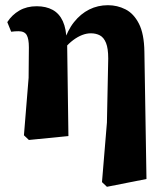

<svg xmlns="http://www.w3.org/2000/svg" viewBox="-20 -524 640 738"><path d="M72 -4 90 -225 91 -342Q91 -375 82.5 -389.5Q74 -404 51 -404Q45 -404 37 -403.5Q29 -403 23 -402L8 -439Q26 -467 54.5 -483.5Q83 -500 121 -500Q157 -500 182.5 -486Q208 -472 221.5 -442.5Q235 -413 236 -366L238 -364L243 -1L91 14ZM372 176 391 -53 396 -299Q396 -338 387.5 -359Q379 -380 364 -388Q349 -396 329 -396Q313 -396 296 -389.5Q279 -383 261.5 -370Q244 -357 228 -338L215 -358H224Q239 -407 264.5 -439Q290 -471 323 -487.5Q356 -504 395 -504Q431 -504 462.5 -488Q494 -472 514 -433Q534 -394 535 -325L543 164L391 194Z"/></svg>

Font: Source Serif 4 18pt
Style: Bold
Weight: 700
Designer: Frank Grießhammer
Foundry: Adobe Systems Incorporated
Version: Version 4.004;hotconv 1.0.116;makeotfexe 2.5.65601